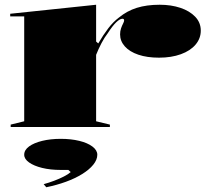

<svg xmlns="http://www.w3.org/2000/svg" viewBox="-20 -535 872 809"><path d="M25 0V-10L82 -24V-466H23V-477L385 -515V-360L394 -352Q415 -388 436 -415.5Q457 -443 481 -461Q515 -489 556.5 -502Q598 -515 653 -515Q701 -515 740 -502Q779 -489 802.5 -464.5Q826 -440 826 -406Q826 -373 804 -347Q782 -321 742 -306.5Q702 -292 650 -292Q600 -292 563 -304.5Q526 -317 506 -339.5Q486 -362 486 -390Q486 -404 490 -415.5Q494 -427 498.5 -435.5Q503 -444 503 -449Q503 -456 496 -456Q485 -456 469.5 -441Q454 -426 434 -395Q420 -377 407.5 -353Q395 -329 385 -304V-24L443 -10V0ZM175 254 164 241Q186 235 208.5 226.5Q231 218 249.5 208.5Q268 199 278 190L268 181H236Q192 181 157.5 172.5Q123 164 102.5 149.5Q82 135 82 117Q82 97 102.5 82Q123 67 158 58.5Q193 50 236 50Q279 50 314 58.5Q349 67 369.5 82.5Q390 98 390 117Q390 138 373 159Q356 180 326 198.5Q296 217 257.5 231Q219 245 175 254Z"/></svg>

Font: Kalnia SemiExpanded SemiBold
Style: Regular
Weight: 600
Width: 6
Designer: Frida Medrano
Foundry: Frida Medrano
Version: Version 1.105